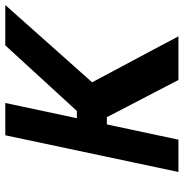

<svg xmlns="http://www.w3.org/2000/svg" viewBox="-4 -706 710 743"><g transform="rotate(-90 351.5 -335.0)"><path d="M199 -670 57 0H182L241 -277H269L413 0H582L404 -334L703 -670H547L293 -393H265L324 -670Z"/></g></svg>

Font: LT Wave Mono Bold
Style: Italic
Weight: 700
Designer: Daniel Lyons
Version: Version 2.5 (Glyphs App)